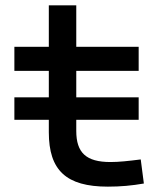

<svg xmlns="http://www.w3.org/2000/svg" viewBox="-20 -694 626 724"><path d="M34.2 -242.2H164.1V-195.3C164.1 -51.8 229.5 9.8 386.7 9.8C435.5 9.8 476.6 5.9 522.5 -2L510.7 -92.8C463.9 -86.9 428.7 -83 396.5 -83C304.7 -83 267.6 -118.2 267.6 -200.2V-242.2H502.9V-327.1H267.6V-426.8H502.9V-517.6H267.6V-673.8H164.1V-517.6H34.2V-426.8H164.1V-327.1H34.2Z"/></svg>

Font: Cascadia Mono NF
Style: Regular
Weight: 400
Monospace: yes
Designer: Aaron Bell
Foundry: Saja Typeworks
Version: Version 2404.023